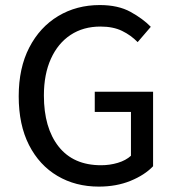

<svg xmlns="http://www.w3.org/2000/svg" viewBox="-20 -708 678 741"><path d="M361.3 12.2Q271.5 12.2 201.7 -29.1Q131.8 -70.3 92 -148.2Q52.2 -226.1 52.2 -336.4Q52.2 -445.8 93 -524.7Q133.8 -603.5 204.6 -646Q275.4 -688.5 365.2 -688.5Q436 -688.5 483.9 -662.1Q531.7 -635.7 562 -604.5L511.2 -545.4Q485.8 -571.8 451.4 -588.6Q417 -605.5 367.7 -605.5Q301.3 -605.5 252.4 -573.2Q203.6 -541 176.5 -481.2Q149.4 -421.4 149.4 -339.4Q149.4 -214.4 206.3 -142.3Q263.2 -70.3 370.1 -70.3Q403.8 -70.3 434.8 -79.6Q465.8 -88.9 485.4 -106.9V-275.9H345.7V-354H570.8V-66.4Q538.1 -32.2 483.6 -10Q429.2 12.2 361.3 12.2Z"/></svg>

Font: Akatab Medium
Style: Regular
Weight: 500
Designer: SIL Global
Foundry: SIL Global
Version: Version 4.100